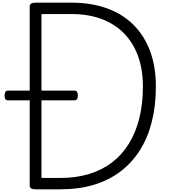

<svg xmlns="http://www.w3.org/2000/svg" viewBox="-20 -1415 1314 1435"><path d="M246 0Q202 0 202 -28V-1367Q202 -1381 213 -1388Q224 -1395 246 -1395H514Q664 -1395 781.5 -1352Q899 -1309 980 -1227Q1061 -1145 1103 -1029.5Q1145 -914 1145 -769Q1145 -625 1114.5 -504.5Q1084 -384 1024.5 -290.5Q965 -197 878.5 -132Q792 -67 680 -33.5Q568 0 431 0ZM290 -85H431Q548 -85 645.5 -114.5Q743 -144 817.5 -201Q892 -258 943.5 -341.5Q995 -425 1021.5 -532Q1048 -639 1048 -769Q1048 -895 1012 -995Q976 -1095 907 -1165.5Q838 -1236 739 -1273Q640 -1310 514 -1310H290ZM42 -665Q24 -665 19 -676Q14 -687 14 -700Q14 -714 19 -726Q24 -738 42 -738H535Q552 -738 557 -726Q562 -714 562 -700Q562 -687 557 -676Q552 -665 535 -665Z"/></svg>

Font: Playwrite BE WAL
Style: Regular
Weight: 400
Designer: Veronika Burian, José Scaglione
Foundry: TypeTogether
Version: Version 1.002